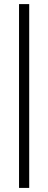

<svg xmlns="http://www.w3.org/2000/svg" viewBox="-20 -755 236 940"><path d="M123 165H73.2V-734.9H123Z"/></svg>

Font: I.MingCP
Style: Regular
Weight: 400
Designer: I.Font Project
Version: Version 8.000; Sep 06, 2022